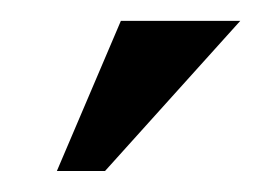

<svg xmlns="http://www.w3.org/2000/svg" viewBox="-20 -663 261 183"><path d="M95.2 -643.1H209L80.1 -500H34.2Z"/></svg>

Font: Federo
Style: Regular
Weight: 400
Designer: Olexa M. Volochay | Cyreal.org
Foundry: Olexa M. Volochay | Cyreal.org
Version: Version 1.000